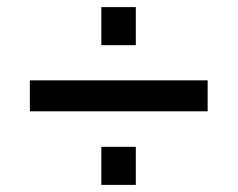

<svg xmlns="http://www.w3.org/2000/svg" viewBox="-20 -520 670 540"><path d="M64 -294H564V-207H64ZM265 -107H362V0H265ZM265 -500H362V-393H265Z"/></svg>

Font: BLUETTI 2.0 Normal
Style: Normal
Weight: 400
Designer: Stijn de Vries
Foundry: tokotype
Version: Version 2.005;October 31, 2023;FontCreator 14.0.0.2814 64-bi